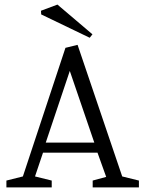

<svg xmlns="http://www.w3.org/2000/svg" viewBox="-20 -819 634 839"><path d="M8 0V-30L80 -48L266 -610L319 -623L514 -48L587 -30V0H385V-30L444 -46L406 -152H168L133 -48L206 -30V0ZM180 -196H392L285 -509ZM372 -654 160 -756 159 -772 231 -799 384 -669Z"/></svg>

Font: Manuale Light
Style: Regular
Weight: 300
Designer: Eduardo Tunni / Pablo Cosgaya
Foundry: Eduardo Tunni / Pablo Cosgaya
Version: Version 1.002